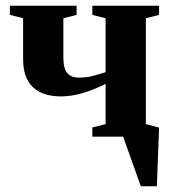

<svg xmlns="http://www.w3.org/2000/svg" viewBox="-20 -479 604 673"><path d="M529.8 173.8H473.6L411.6 0H303.7V-32.2L350.1 -43.9V-185.1Q263.2 -141.1 193.8 -141.1Q128.9 -141.1 95 -173.8Q61 -206.5 61 -271V-415L14.6 -426.8V-459H248.5V-426.8L202.1 -415V-277.3Q202.1 -238.8 215.6 -222.9Q229 -207 255.9 -207Q282.7 -207 304.4 -212.6Q326.2 -218.3 350.1 -226.1V-415L303.7 -426.8V-459H537.6V-426.8L491.2 -415V-43.9L537.6 -31.7Z"/></svg>

Font: Liberation Serif
Style: Bold
Weight: 700
Designer: Steve Matteson
Foundry: Ascender Corporation
Version: Version 2.1.5